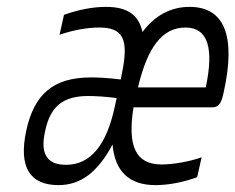

<svg xmlns="http://www.w3.org/2000/svg" viewBox="-20 -529 684 558"><path d="M288 -509C249 -509 209 -501 166 -486L153 -428C194 -442 235 -449 268 -449C336 -449 356 -418 334 -314L331 -298C291 -303 261 -304 245 -304C134 -304 79 -255 56 -148C34 -44 66 9 150 9C214 9 264 -28 307 -109C314 -31 355 9 432 9C469 9 512 1 553 -14L566 -72C531 -59 481 -51 450 -51C374 -51 350 -104 368 -217H596C617 -217 624 -230 631 -265C665 -422 634 -509 531 -509C476 -509 430 -484 394 -436C383 -487 349 -509 288 -509ZM111 -147C126 -221 164 -250 237 -250C257 -250 290 -248 319 -244L314 -221C290 -107 243 -50 172 -50C114 -50 97 -85 111 -147ZM381 -275C409 -393 452 -449 519 -449C585 -449 602 -388 578 -275Z"/></svg>

Font: LT Wave Mono Light
Style: Italic
Weight: 300
Designer: Daniel Lyons
Version: Version 2.5 (Glyphs App)